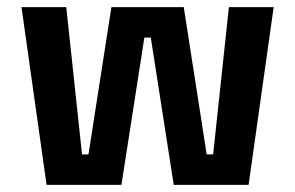

<svg xmlns="http://www.w3.org/2000/svg" viewBox="-20 -516 824 536"><path d="M110 0 40 -496H165L209 -85H227L291 -496H493L557 -85H575L619 -496H744L674 0H465L401 -411H383L319 0Z"/></svg>

Font: Space Grotesk Light
Style: Bold
Weight: 700
Version: Version 2.000